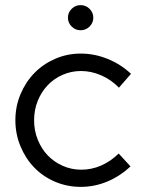

<svg xmlns="http://www.w3.org/2000/svg" viewBox="-20 -720 553 749"><path d="M297 -58Q337 -58 374 -74Q411 -90 443 -121L489 -71Q449 -33 399 -12Q349 9 295 9Q242 9 195 -11Q148 -31 114 -66Q80 -101 60 -149Q40 -197 40 -251Q40 -305 60 -352.5Q80 -400 114 -435Q148 -470 195 -490.5Q242 -511 295 -511Q349 -511 400.5 -490Q452 -469 491 -432L444 -378Q414 -409 375 -426Q336 -443 296 -443Q258 -443 224 -428Q190 -413 165.5 -387Q141 -361 127 -326Q113 -291 113 -251Q113 -210 127.5 -174.5Q142 -139 166.5 -113.5Q191 -88 225 -73Q259 -58 297 -58ZM294 -602Q274 -602 259.5 -616.5Q245 -631 245 -651Q245 -671 259.5 -685.5Q274 -700 294 -700Q315 -700 329.5 -685.5Q344 -671 344 -651Q344 -631 329.5 -616.5Q315 -602 294 -602Z"/></svg>

Font: Red Hat Display
Style: Regular
Weight: 400
Designer: Pentagram / MCKL
Foundry: Pentagram / MCKL
Version: Version 1.003; Red Hat Display